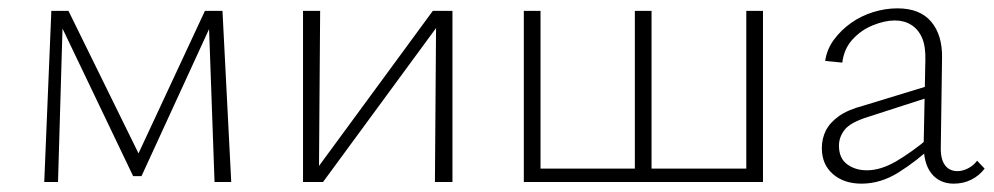

<svg xmlns="http://www.w3.org/2000/svg" viewBox="-20 -436 2382 460"><path d="M86 0 103 -410H131L119 0ZM494 0 480 -392 495 -397 319 -14H299L120 -388L122 -410H144L318 -56H306L471 -410H513L534 0Z M1022 0 1025 -410H1064V0ZM706 0V-410H747L744 0ZM730 0V-19L1017 -410H1041V-391L754 0Z M1254 0V-32H1522V0ZM1235 0V-410H1275V0ZM1768 0V-410H1808V0ZM1520 0V-32H1788V0ZM1501 0V-410H1541V0Z M2265 4Q2231 4 2211.5 -20.5Q2192 -45 2193 -92L2197 -291Q2198 -325 2189 -345.5Q2180 -366 2163 -376.5Q2146 -387 2124 -387Q2100 -387 2071.5 -375.5Q2043 -364 2022.5 -341.5Q2002 -319 1998 -286L1957 -290Q1961 -318 1978 -341Q1995 -364 2019 -381Q2043 -398 2072 -407Q2101 -416 2130 -416Q2184 -416 2211 -384Q2238 -352 2237 -297L2234 -85Q2233 -56 2243.5 -41Q2254 -26 2274 -26Q2286 -26 2299 -32.5Q2312 -39 2321 -51L2339 -32Q2326 -15 2307 -5.5Q2288 4 2265 4ZM2044 4Q2002 4 1975.5 -19Q1949 -42 1949 -81Q1949 -104 1958.5 -123Q1968 -142 1989.5 -157.5Q2011 -173 2049 -183L2216 -234L2221 -208L2060 -156Q2018 -143 2004 -125.5Q1990 -108 1990 -87Q1990 -57 2009.5 -42.5Q2029 -28 2057 -28Q2090 -28 2127 -49.5Q2164 -71 2207 -107L2218 -89Q2176 -50 2133 -23Q2090 4 2044 4Z"/></svg>

Font: Ysabeau Office ExtraLight
Style: Regular
Weight: 250
Designer: Christian Thalmann (Catharsis Fonts)
Version: Version 2.001;gftools[0.9.30]; featfreeze: tnum,lnum,ss02